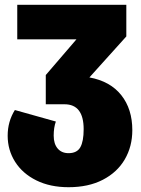

<svg xmlns="http://www.w3.org/2000/svg" viewBox="-20 -554 589 801"><path d="M532 -11Q532 57 500.5 111Q469 165 409 196Q349 227 266 227Q189 227 131.5 198.5Q74 170 43 121Q12 72 12 12Q12 -47 42 -95L213 -47Q204 -22 204 12Q204 46 220.5 65.5Q237 85 266 85Q301 85 315 60.5Q329 36 329 -15Q329 -119 249 -119H171V-241L299 -390H52V-534H507V-402L353 -231Q440 -215 486 -157Q532 -99 532 -11Z"/></svg>

Font: FiraGO Heavy
Style: Regular
Weight: 900
Designer: bBox Type
Foundry: bBox Type GmbH
Version: Version 1.001